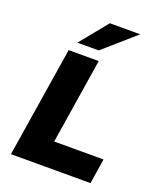

<svg xmlns="http://www.w3.org/2000/svg" viewBox="-167 -1047 969 1152"><g transform="rotate(20 317.0 -470.5)"><path d="M43 0 155 -705H347L261 -160H576L551 0ZM189 -765 332 -941H526L325 -765Z"/></g></svg>

Font: Nunito Sans 7pt Black
Style: Italic
Weight: 900
Italic angle: -9°
Version: Version 3.101;gftools[0.9.27]